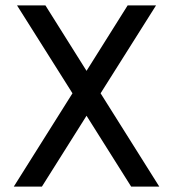

<svg xmlns="http://www.w3.org/2000/svg" viewBox="-20 -690 640 710"><path d="M43 -670 248 -345 31 0H135L300 -262L465 0H569L352 -345L557 -670H452L300 -428L148 -670Z"/></svg>

Font: LT Wave Mono
Style: Regular
Weight: 400
Designer: Daniel Lyons
Version: Version 2.5 (Glyphs App)